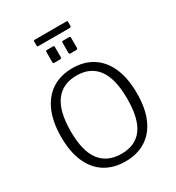

<svg xmlns="http://www.w3.org/2000/svg" viewBox="-244 -1206 1250 1362"><g transform="rotate(-30 381.0 -525.0)"><path d="M381 10Q284 10 214.5 -33.5Q145 -77 107.5 -161.5Q70 -246 70 -367Q70 -491 108 -577Q146 -663 216 -707.5Q286 -752 382 -752Q478 -752 547 -707.5Q616 -663 653.5 -578Q691 -493 691 -369Q691 -247 654 -162.5Q617 -78 547 -34Q477 10 381 10ZM383 -51Q497 -51 554.5 -129Q612 -207 612 -369Q612 -533 553.5 -612.5Q495 -692 382 -692Q267 -692 208 -612Q149 -532 149 -369Q149 -207 208.5 -129Q268 -51 383 -51ZM351 -943V-863Q351 -855 348 -852Q345 -849 336 -849H294Q286 -849 283.5 -851.5Q281 -854 281 -861V-942Q281 -954 291 -954H341Q351 -954 351 -943ZM483 -943V-863Q483 -855 480 -852Q477 -849 468 -849H426Q418 -849 415.5 -851.5Q413 -854 413 -861V-942Q413 -954 423 -954H472Q483 -954 483 -943ZM521 -1052V-1019Q521 -1008 508 -1008H252Q247 -1008 245 -1011Q243 -1014 243 -1019V-1051Q243 -1060 250 -1060H514Q521 -1060 521 -1052Z"/></g></svg>

Font: Libre Franklin Thin Light
Style: Regular
Weight: 300
Version: Version 3.000